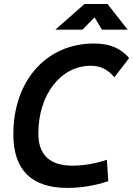

<svg xmlns="http://www.w3.org/2000/svg" viewBox="-20 -918 658 948"><path d="M313 9.8C379.9 9.8 447.3 -1 514.6 -23.4L507.8 -129.4C450.2 -109.9 393.6 -100.1 337.9 -100.1C226.1 -100.1 169.4 -152.8 169.4 -258.8C169.4 -451.7 279.8 -593.3 429.2 -593.3C475.1 -593.3 511.2 -575.7 544.9 -536.6L617.7 -631.3C574.7 -681.2 520.5 -703.1 443.4 -703.1C208.5 -703.1 45.9 -519 45.9 -255.4C45.9 -78.6 135.3 9.8 313 9.8ZM253.4 -771.5H387.2L446.8 -832.5L483.4 -771.5H610.4L510.7 -898.4H397.5Z"/></svg>

Font: Cascadia Mono SemiBold
Style: Italic
Weight: 600
Italic angle: -10°
Monospace: yes
Designer: Aaron Bell
Foundry: Saja Typeworks
Version: Version 2404.023